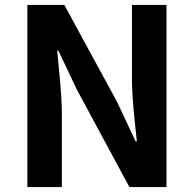

<svg xmlns="http://www.w3.org/2000/svg" viewBox="-20 -761 789 781"><path d="M91.3 0H231.6V-296.7C231.6 -382.1 219.4 -475.3 212.8 -555H217.5L292.7 -396.4L506.4 0H657.2V-740.8H516.7V-445.4C516.7 -361 528.8 -262.8 536.7 -185.8H531.7L456.5 -346L241.8 -740.8H91.3Z"/></svg>

Font: Source Han Sans JP VF
Style: Regular
Weight: 250
Designer: Ryoko NISHIZUKA 西塚涼子 (kana, bopomofo & ideographs); Paul D. Hunt (Latin, Greek & Cyrillic); Sandoll Communications 산돌커뮤니
Foundry: Adobe
Version: Version 2.004;hotconv 1.0.118;makeotfexe 2.5.65603